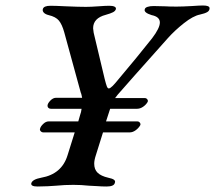

<svg xmlns="http://www.w3.org/2000/svg" viewBox="-20 -674 783 699"><path d="M94 -7Q98 -21 130 -27Q205 -40 226 -109L252 -192H138Q132 -192 128 -196.5Q124 -201 126 -206Q128 -214 137.5 -223Q147 -232 157 -232H265L271 -253Q276 -267 277 -278H165Q160 -278 156.5 -281Q153 -284 153 -289Q153 -297 163 -307.5Q173 -318 184 -318H279Q278 -322 277 -327.5Q276 -333 274 -337L214 -556Q206 -585 194.5 -599Q183 -613 157 -619Q145 -622 139.5 -628Q134 -634 136 -641Q139 -653 164 -653Q181 -653 221 -651Q267 -649 293 -649Q310 -649 338 -651Q364 -653 378 -653Q390 -653 396.5 -650Q403 -647 402 -641Q400 -634 391.5 -629.5Q383 -625 365 -620Q319 -608 319 -571Q319 -567 321 -555L361 -387Q366 -367 369 -359.5Q372 -352 376 -352Q381 -352 390 -361Q399 -370 411 -385Q477 -463 534 -535Q562 -572 562 -592Q562 -613 532 -619Q503 -628 507 -640Q508 -646 517 -649Q526 -652 539 -652L582 -651Q595 -650 623 -650Q643 -650 679 -652Q707 -654 719 -654Q743 -654 743 -644Q743 -635 734.5 -630Q726 -625 708 -621Q683 -616 649.5 -589.5Q616 -563 591 -535L469 -398Q458 -386 447 -373Q436 -360 425 -348Q405 -326 399 -317H507Q513 -317 516.5 -312Q520 -307 517 -302Q511 -292 500.5 -285Q490 -278 479 -278H381L366 -232H480Q486 -232 489.5 -227Q493 -222 490 -217Q484 -207 473.5 -199.5Q463 -192 452 -192H355L329 -109Q323 -91 323 -78Q323 -57 335.5 -45Q348 -33 374 -27Q389 -24 395 -19.5Q401 -15 398 -8Q395 5 368 5Q351 5 331.5 3.5Q312 2 303 2Q276 -1 247 -1Q215 -1 185 2Q174 3 154 4Q134 5 117 5Q91 5 94 -7Z"/></svg>

Font: EB Garamond Medium
Style: Italic
Weight: 500
Italic angle: -17.2°
Designer: Georg Duffner and Octavio Pardo
Foundry: Georg Duffner
Version: Version 1.000